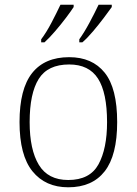

<svg xmlns="http://www.w3.org/2000/svg" viewBox="-20 -786 581 816"><path d="M270 10Q173 10 118 -58Q63 -126 63 -267Q63 -408 116.5 -475.5Q170 -543 274 -543Q372 -543 425 -477Q478 -411 478 -267Q478 -126 425 -58Q372 10 270 10ZM270 -21Q362 -21 398.5 -87.5Q435 -154 435 -267Q435 -392 396.5 -452Q358 -512 274 -512Q183 -512 144.5 -450.5Q106 -389 106 -267Q106 -150 145 -85.5Q184 -21 270 -21ZM317 -619Q338 -648 360.5 -690Q383 -732 399 -766H455V-756Q443 -739 421.5 -710.5Q400 -682 375.5 -653Q351 -624 330 -606H317ZM155 -619Q177 -648 199 -690Q221 -732 237 -766H293V-756Q282 -739 260.5 -710.5Q239 -682 214 -653Q189 -624 169 -606H155Z"/></svg>

Font: Noto Serif Hentaigana ExtraLight
Style: Regular
Weight: 200
Designer: Kazuhiro Yamada
Foundry: nipponia
Version: Version 1.000